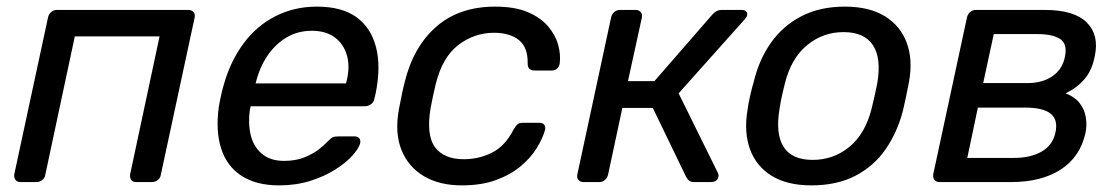

<svg xmlns="http://www.w3.org/2000/svg" viewBox="-20 -550 3377 580"><path d="M42 0Q32 0 27 -6.5Q22 -13 23 -23L125 -497Q127 -507 134.5 -513.5Q142 -520 152 -520H549Q559 -520 564.5 -513.5Q570 -507 568 -497L466 -23Q465 -13 457 -6.5Q449 0 439 0H391Q381 0 376.5 -6.5Q372 -13 373 -23L462 -440H206L117 -23Q116 -13 108 -6.5Q100 0 90 0Z M823 10Q754 10 709.5 -19Q665 -48 648 -101.5Q631 -155 641 -227Q643 -240 647.5 -260.5Q652 -281 656 -294Q676 -365 715.5 -418.5Q755 -472 812 -501Q869 -530 937 -530Q1013 -530 1057 -498Q1101 -466 1116 -407Q1131 -348 1115 -269L1111 -252Q1109 -241 1100.5 -235Q1092 -229 1082 -229H737Q737 -228 736.5 -225Q736 -222 735 -220Q729 -179 737 -143.5Q745 -108 770.5 -86Q796 -64 838 -64Q874 -64 900.5 -75Q927 -86 944 -99.5Q961 -113 968 -121Q980 -133 985.5 -135.5Q991 -138 1003 -138H1051Q1060 -138 1065 -132.5Q1070 -127 1068 -117Q1064 -102 1045 -80.5Q1026 -59 993 -38Q960 -17 917 -3.5Q874 10 823 10ZM752 -298H1025L1026 -301Q1038 -346 1028.5 -381Q1019 -416 992 -436.5Q965 -457 922 -457Q879 -457 845 -436.5Q811 -416 787.5 -381Q764 -346 753 -301Z M1375 10Q1308 10 1261 -17.5Q1214 -45 1193 -96.5Q1172 -148 1185 -220Q1188 -235 1193 -260Q1198 -285 1202 -300Q1228 -408 1297.5 -469Q1367 -530 1476 -530Q1535 -530 1574 -513.5Q1613 -497 1635.5 -470.5Q1658 -444 1666 -415Q1674 -386 1671 -360Q1670 -350 1663.5 -343.5Q1657 -337 1647 -337H1595Q1585 -337 1579.5 -342Q1574 -347 1574 -358Q1575 -407 1547.5 -429Q1520 -451 1472 -451Q1413 -451 1364.5 -414Q1316 -377 1296 -295Q1292 -279 1288 -259.5Q1284 -240 1281 -225Q1267 -142 1294 -105.5Q1321 -69 1381 -69Q1427 -69 1466.5 -89Q1506 -109 1531 -158Q1538 -170 1543.5 -174.5Q1549 -179 1559 -179H1610Q1620 -179 1624.5 -172.5Q1629 -166 1626 -156Q1619 -131 1601 -102Q1583 -73 1552.5 -47.5Q1522 -22 1478 -6Q1434 10 1375 10Z M1743 0Q1733 0 1727.5 -6.5Q1722 -13 1724 -23L1826 -497Q1828 -507 1835.5 -513.5Q1843 -520 1853 -520H1900Q1910 -520 1915.5 -513.5Q1921 -507 1919 -497L1877 -305H1957L2131 -505Q2137 -512 2144 -516Q2151 -520 2161 -520H2220Q2229 -520 2233.5 -516Q2238 -512 2237 -504Q2237 -500 2230 -492L2030 -268L2148 -29Q2150 -25 2150.5 -22Q2151 -19 2150 -16Q2149 -8 2142.5 -4Q2136 0 2127 0H2077Q2067 0 2062 -4Q2057 -8 2053 -15L1952 -224H1860L1817 -23Q1815 -13 1807.5 -6.5Q1800 0 1790 0Z M2431 10Q2358 10 2311 -19Q2264 -48 2245.5 -99.5Q2227 -151 2238 -217Q2240 -234 2246 -260.5Q2252 -287 2257 -303Q2273 -370 2309 -421Q2345 -472 2401 -501Q2457 -530 2532 -530Q2606 -530 2653 -501Q2700 -472 2719 -421Q2738 -370 2726 -303Q2723 -287 2717.5 -260.5Q2712 -234 2708 -217Q2691 -151 2655.5 -99.5Q2620 -48 2564 -19Q2508 10 2431 10ZM2435 -67Q2498 -67 2546 -106.5Q2594 -146 2613 -222Q2617 -237 2622 -260Q2627 -283 2630 -298Q2643 -374 2617 -413.5Q2591 -453 2528 -453Q2466 -453 2418 -413.5Q2370 -374 2351 -298Q2347 -283 2342 -260Q2337 -237 2335 -222Q2322 -146 2347 -106.5Q2372 -67 2435 -67Z M2818 0Q2808 0 2803 -6.5Q2798 -13 2799 -23L2901 -497Q2903 -507 2910.5 -513.5Q2918 -520 2928 -520H3136Q3225 -520 3263 -482Q3301 -444 3287 -380Q3279 -338 3256.5 -311.5Q3234 -285 3199 -268Q3226 -258 3241 -239Q3256 -220 3260 -196Q3264 -172 3259 -148Q3243 -76 3184.5 -38Q3126 0 3034 0ZM2902 -73H3045Q3092 -73 3125.5 -91.5Q3159 -110 3168 -148Q3177 -188 3154 -206.5Q3131 -225 3077 -225H2934ZM2950 -299H3084Q3129 -299 3159.5 -320Q3190 -341 3197 -379Q3205 -418 3182 -432.5Q3159 -447 3115 -447H2982Z"/></svg>

Font: Rubik
Style: Italic
Weight: 400
Italic angle: -12°
Designer: Hubert and Fischer
Foundry: Hubert and Fischer
Version: Version 2.300;gftools[0.9.30]